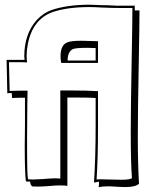

<svg xmlns="http://www.w3.org/2000/svg" viewBox="-20 -763 613 815"><path d="M386 -233V-347Q362 -349 301 -349H266V26Q257 24 233 24Q215 24 185 27Q158 29 143 29Q119 29 117 28Q108 22 108 8Q104 8 99 8Q93 7 90 7Q85 -29 85 -145Q85 -174 86 -233Q86 -285 86 -307V-348Q76 -348 58 -348Q40 -347 31 -347L30 -368Q26 -368 20 -368Q14 -367 11 -367L8 -509H61H84Q84 -511 84 -515Q83 -521 83 -523Q83 -618 135 -677Q163 -708 201 -721Q266 -743 361 -743Q370 -743 389 -742Q406 -741 413 -741H431Q436 -741 451 -740Q481 -738 501 -739H524H552V-719H572V-705Q572 -653 569 -499Q565 -284 565 -184Q565 -68 570 17Q555 31 513 31Q495 31 464 29H465Q459 29 449 28Q440 28 436 28Q412 28 399 32Q399 28 400 20Q400 12 400 8Q382 11 379 12Q386 -95 386 -233ZM396 -376V-224Q396 -91 390 -1Q394 -2 408 -2Q419 -2 446 -1Q479 0 494 0Q533 0 540 -7Q535 -72 535 -204Q535 -303 539 -516Q542 -672 542 -725V-729H524H499Q456 -729 413 -731Q381 -733 360 -733Q267 -733 204 -712Q118 -681 98 -575Q93 -550 93 -525Q93 -513 95 -498Q83 -499 59 -499H18L21 -377Q37 -378 61 -378H97Q97 -365 96 -320Q95 -234 95 -186V-109Q95 -25 99 -2Q107 -1 119 -1Q132 -1 162 -3Q196 -6 212 -6Q228 -6 236 -5V-379Q250 -379 281 -379Q351 -379 396 -376ZM396 -496H240Q237 -509 237 -524Q237 -574 268 -584Q285 -590 324 -590Q337 -590 364 -589Q387 -588 396 -588ZM267 -506H386V-559Q380 -559 368 -559.5Q356 -560 350 -560Q299 -560 288 -554Q267 -542 267 -506Z"/></svg>

Font: Londrina Shadow
Style: Regular
Weight: 400
Designer: Marcelo Magalhaes
Foundry: Marcelo Magalhães
Version: Version 1.001 2011